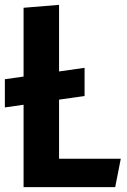

<svg xmlns="http://www.w3.org/2000/svg" viewBox="-21 -770 522 790"><path d="M76 0V-339L-1 -328V-444L76 -455V-738L222 -750V-476L327 -491V-375L222 -360V-117H476L453 0Z"/></svg>

Font: Francois One
Style: Regular
Weight: 400
Designer: Vernon Adams
Foundry: Vernon Adams
Version: Version 2.000